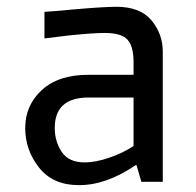

<svg xmlns="http://www.w3.org/2000/svg" viewBox="-20 -535 577 565"><path d="M54.2 -158.2Q54.2 -225.1 103 -270Q151.9 -314.9 240.2 -314.9H373V-353Q373 -398.9 355 -418.5Q336.9 -438 288.1 -438Q252 -438 178.2 -430.2L110.8 -421.9V-500Q165 -503.9 190.9 -506.8Q278.8 -514.6 321.8 -515.1Q392.6 -515.1 425.8 -475.1Q459 -435.1 459 -382.8V0H396L381.8 -48.8H378.9Q292 10.3 211.9 9.8Q135.7 9.8 95 -41.7Q54.2 -93.3 54.2 -158.2ZM141.1 -158.2Q141.1 -119.1 161.6 -88.1Q182.1 -57.1 229 -57.1Q262.2 -57.1 303.2 -71.5Q344.2 -85.9 372.1 -105H373V-248H240.2Q141.1 -248 141.1 -158.2Z"/></svg>

Font: Carme
Style: Regular
Weight: 400
Version: 1.000